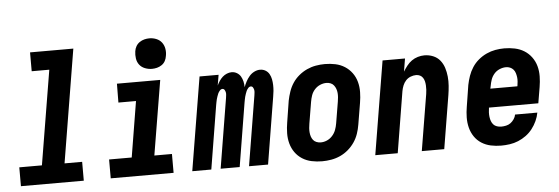

<svg xmlns="http://www.w3.org/2000/svg" viewBox="-49 -906 3098 1065"><g transform="rotate(-5 1500.0 -373.5)"><path d="M29 0V-105H155L242 -630H144V-735H385L281 -105H379V0Z M529 0V-105H655L706 -415H608L609 -520H850L781 -105H879V0ZM810 -585Q790 -585 771 -592.5Q752 -600 740.5 -615Q729 -630 726 -650Q723 -670 726 -690Q728 -705 735.5 -718Q743 -731 755.5 -739.5Q768 -748 782 -751.5Q796 -755 810 -755Q830 -755 848.5 -747.5Q867 -740 878.5 -725Q890 -710 893.5 -690Q897 -670 893 -650Q891 -635 884 -622Q877 -609 864.5 -600.5Q852 -592 838 -588.5Q824 -585 810 -585Z M983 0 1069 -520H1175L1165 -461Q1171 -474 1179 -486Q1187 -498 1197.5 -507.5Q1208 -517 1221.5 -522.5Q1235 -528 1248 -528Q1264 -528 1277.5 -520Q1291 -512 1298.5 -499Q1306 -486 1309.5 -470.5Q1313 -455 1313 -439Q1319 -455 1327 -470Q1335 -485 1346.5 -498.5Q1358 -512 1374 -520Q1390 -528 1406 -528Q1423 -528 1436.5 -520Q1450 -512 1457.5 -498.5Q1465 -485 1468 -469.5Q1471 -454 1471.5 -437.5Q1472 -421 1470.5 -404.5Q1469 -388 1466 -372L1405 0H1299L1363 -389Q1364 -397 1365 -405Q1366 -413 1364.5 -420Q1363 -427 1359 -433.5Q1355 -440 1347 -440Q1339 -440 1332.5 -432.5Q1326 -425 1322.5 -417.5Q1319 -410 1316.5 -402Q1314 -394 1311.5 -386Q1309 -378 1308 -370Q1307 -362 1305 -354L1247 0H1141L1205 -389Q1206 -397 1207 -405Q1208 -413 1206.5 -420Q1205 -427 1201 -433.5Q1197 -440 1189 -440Q1181 -440 1174.5 -432.5Q1168 -425 1164.5 -417.5Q1161 -410 1158.5 -402Q1156 -394 1153.5 -386Q1151 -378 1150 -370Q1149 -362 1147 -354L1089 0Z M1706 8Q1676 8 1647.5 2Q1619 -4 1595.5 -19Q1572 -34 1556 -56.5Q1540 -79 1532.5 -106.5Q1525 -134 1525.5 -164Q1526 -194 1531 -223L1550 -343Q1555 -368 1563.5 -393Q1572 -418 1586.5 -440Q1601 -462 1622 -479.5Q1643 -497 1667 -508Q1691 -519 1716.5 -523.5Q1742 -528 1767 -528Q1797 -528 1825.5 -522Q1854 -516 1877.5 -501Q1901 -486 1917.5 -463.5Q1934 -441 1941.5 -413.5Q1949 -386 1948.5 -356Q1948 -326 1943 -297L1923 -177Q1919 -152 1910.5 -127Q1902 -102 1887 -80Q1872 -58 1851.5 -40.5Q1831 -23 1807 -12Q1783 -1 1757 3.5Q1731 8 1706 8ZM1707 -97Q1725 -97 1742 -104.5Q1759 -112 1772 -126.5Q1785 -141 1791.5 -158.5Q1798 -176 1801 -194L1821 -314Q1823 -326 1824 -338Q1825 -350 1824 -362Q1823 -374 1819 -385Q1815 -396 1808 -405Q1801 -414 1790 -418.5Q1779 -423 1767 -423Q1749 -423 1731.5 -415.5Q1714 -408 1701 -393.5Q1688 -379 1682 -361.5Q1676 -344 1673 -326L1653 -206Q1651 -194 1650 -182Q1649 -170 1650 -158Q1651 -146 1654.5 -135Q1658 -124 1665 -115Q1672 -106 1683.5 -101.5Q1695 -97 1707 -97Z M2002 0 2088 -520H2213L2201 -448Q2211 -464 2223 -479.5Q2235 -495 2250.5 -506Q2266 -517 2284.5 -522.5Q2303 -528 2321 -528Q2347 -528 2370 -518.5Q2393 -509 2408 -490.5Q2423 -472 2430.5 -448.5Q2438 -425 2440.5 -399.5Q2443 -374 2441 -348Q2439 -322 2435 -297L2386 0H2261L2313 -314Q2315 -325 2315.5 -337Q2316 -349 2315.5 -360.5Q2315 -372 2312.5 -383Q2310 -394 2304 -403.5Q2298 -413 2288 -418Q2278 -423 2266 -423Q2251 -423 2235.5 -417Q2220 -411 2209 -399Q2198 -387 2192 -372Q2186 -357 2183 -341L2127 0Z M2703 8Q2673 8 2645 2Q2617 -4 2593.5 -19Q2570 -34 2554.5 -57Q2539 -80 2532 -107.5Q2525 -135 2525.5 -164.5Q2526 -194 2531 -223L2550 -343Q2555 -368 2563.5 -392.5Q2572 -417 2586.5 -439.5Q2601 -462 2622 -479.5Q2643 -497 2667 -508Q2691 -519 2716 -523.5Q2741 -528 2766 -528Q2796 -528 2824.5 -522Q2853 -516 2876.5 -501.5Q2900 -487 2917 -464Q2934 -441 2941.5 -413.5Q2949 -386 2948.5 -356Q2948 -326 2943 -297L2928 -208H2653V-206Q2651 -194 2650.5 -181.5Q2650 -169 2651.5 -156.5Q2653 -144 2657 -133Q2661 -122 2668.5 -113.5Q2676 -105 2688 -101Q2700 -97 2712 -97Q2725 -97 2739 -100Q2753 -103 2764 -111Q2775 -119 2783.5 -131.5Q2792 -144 2794 -157H2918Q2914 -134 2903.5 -111Q2893 -88 2877.5 -68Q2862 -48 2841.5 -33Q2821 -18 2798 -8.5Q2775 1 2750.5 4.5Q2726 8 2703 8ZM2670 -312H2820L2821 -314Q2823 -326 2824 -338.5Q2825 -351 2823.5 -362.5Q2822 -374 2818.5 -385.5Q2815 -397 2807.5 -405.5Q2800 -414 2789.5 -418.5Q2779 -423 2766 -423Q2749 -423 2731 -415.5Q2713 -408 2700.5 -393.5Q2688 -379 2682 -361.5Q2676 -344 2673 -326Z"/></g></svg>

Font: Iosevka Term Curly XBd Obl
Style: Regular
Weight: 800
Italic angle: -9°
Designer: Belleve Invis
Foundry: Belleve Invis
Version: Version 32.3.0